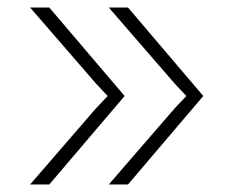

<svg xmlns="http://www.w3.org/2000/svg" viewBox="-20 -490 600 510"><path d="M320 -470H269L444 -268L475 -235L442 -200L269 0H320L520 -235ZM60 0H111L311 -235L111 -470H60L235 -268L266 -235L233 -200Z"/></svg>

Font: Kreadon Extra Light
Style: Regular
Weight: 200
Designer: kohakuno
Foundry: StudioGnu
Version: Version 1.000;Glyphs 3.1.2 (3151)